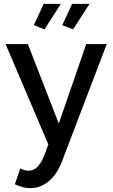

<svg xmlns="http://www.w3.org/2000/svg" viewBox="-20 -751 587 993"><path d="M137 222Q118 222 98.5 217Q79 212 57 202L85 120Q108 132 128 132Q179 132 210 50L230 -4L9 -523H124L284 -112L426 -523H532L302 80Q276 150 232.5 186Q189 222 137 222ZM210 -599 155 -621 206 -731H295ZM358 -599 302 -621 353 -731H443Z"/></svg>

Font: Raleway SemiBold
Style: Regular
Weight: 600
Designer: Matt McInerney, Pablo Impallari, Rodrigo Fuenzalida
Foundry: Matt McInerney, Pablo Impallari, Rodrigo Fuenzalida
Version: Version 4.026